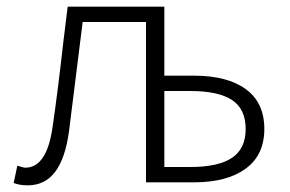

<svg xmlns="http://www.w3.org/2000/svg" viewBox="-20 -547 870 576"><path d="M21 2 32 -50Q50 -44 56 -44Q121 -44 138 -168Q153 -270 170 -421L183 -527H473V-320H562Q662 -320 717.5 -279.5Q773 -239 773 -160Q773 -82 717 -41Q661 0 562 0H418V-481H228L187 -153Q176 -72 145.5 -31.5Q115 9 63 9Q39 9 21 2ZM717 -160Q717 -220 676 -247Q635 -274 551 -274H473V-46H551Q635 -46 676 -73.5Q717 -101 717 -160Z"/></svg>

Font: Nebula Sans Light
Style: Regular
Weight: 300
Designer: Paul D. Hunt for Adobe (as Source Sans)
Foundry: Nebula Entertainment & Broadcasting LLC
Version: Version 1.010